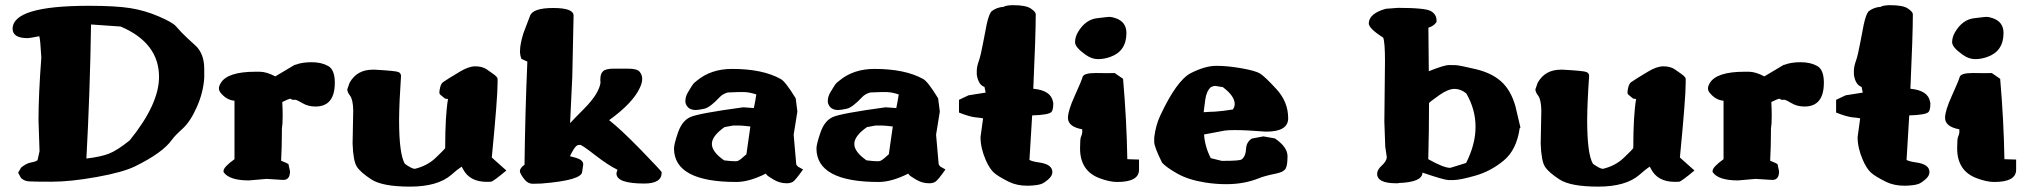

<svg xmlns="http://www.w3.org/2000/svg" viewBox="-20 -690 7693 728"><path d="M471.7 -157.7Q583 -294.9 583 -398.4Q583 -527.3 437.5 -589.4L325.2 -597.2Q321.3 -341.3 307.6 -88.9Q361.3 -95.2 392.6 -107.2Q423.8 -119.1 471.7 -157.7ZM27.8 -580.6Q27.8 -668 316.4 -668Q418.9 -668 474.1 -659.2Q529.3 -650.4 581.5 -627.9Q633.8 -605.5 647 -590.6Q660.2 -575.7 668.5 -566.9Q685.5 -549.3 720 -518.3Q754.4 -487.3 754.4 -428.7V-395Q751 -339.8 726.3 -284.2Q701.7 -228.5 671.9 -201.7Q642.1 -174.8 632.3 -160.6Q597.2 -110.8 492.7 -59.6Q445.8 -36.6 346.4 -18.8Q247.1 -1 175.8 -1Q104.5 -1 88.1 -2.4Q71.8 -3.9 59.6 -15.1L48.8 -35.2L60.1 -54.7Q79.6 -70.3 94.5 -73.2Q109.4 -76.2 114.3 -78.1Q122.1 -81.1 122.6 -84L129.9 -116.7L126 -234.9Q126 -330.1 136.7 -472.2Q132.8 -542 128.9 -552.7Q92.8 -545.4 85 -545.4Q28.3 -545.4 27.8 -580.6Z M1073.7 -67.9 1079.6 -40.5Q1079.6 -7.8 1054.2 -7.8Q1053.7 -7.8 1053.2 -7.8L990.7 -11.7L923.8 -5.9Q849.1 -5.9 827.6 -37.6V-42Q827.6 -56.6 869.1 -86.4V-308.1Q837.9 -310.5 814.9 -340.3Q810.1 -347.2 810.1 -355.2Q810.1 -363.3 816.9 -375Q842.3 -418 948.2 -418H964.8Q990.2 -418 1023.9 -400.4L1097.7 -444.3H1100.1Q1124.5 -454.1 1161.6 -454.1Q1198.7 -454.1 1224.1 -439.9Q1249.5 -425.8 1249.5 -376.5Q1249.5 -286.1 1176.3 -286.1Q1148.9 -286.1 1128.2 -298.1Q1107.4 -310.1 1102.1 -311.5H1088.9L1080.6 -315.9Q1071.8 -314 1050.3 -303.2Q1051.8 -274.4 1051.8 -252Q1051.8 -219.2 1048.8 -201.2V-190.9Q1048.8 -135.7 1045.9 -80.6Q1070.3 -70.8 1073.7 -67.9Z M1500.5 -401.4Q1493.7 -302.2 1493.2 -235.4Q1493.2 -105.5 1515.1 -68.8Q1541 -50.3 1552.7 -49.8Q1599.6 -61 1631.1 -90.8Q1662.6 -120.6 1668 -128.4V-129.9Q1668 -251.5 1678.7 -314.5Q1676.3 -314.9 1673.3 -315.2Q1670.4 -315.4 1668.9 -315.9Q1667.5 -316.4 1666.3 -317.1Q1665 -317.9 1663.1 -319.6Q1661.1 -321.3 1659.7 -322.5Q1658.2 -323.7 1655.3 -326.2Q1652.3 -328.6 1649.9 -330.6Q1646 -333.5 1646 -338.6Q1646 -343.8 1646.5 -346.2Q1649.9 -371.6 1659.7 -378.4Q1678.2 -391.1 1683.6 -394Q1689 -397 1722.7 -417.7Q1756.3 -438.5 1782.2 -438.5Q1809.1 -438.5 1826.2 -426.5Q1843.3 -414.6 1848.4 -410.9Q1853.5 -407.2 1856 -405.3Q1858.4 -403.3 1861.3 -400.4Q1866.2 -396 1866.7 -391.1V-375.5Q1866.7 -318.8 1844.7 -92.8L1899.9 -43.5Q1849.6 -1.5 1841.8 -1Q1834 -0.5 1825.7 -0.5Q1760.3 -0.5 1735.4 -49.3Q1732.9 -54.7 1730.5 -58.1Q1714.4 -47.9 1691.4 -27.3Q1639.6 17.6 1534.9 17.6Q1430.2 17.6 1388.4 -9.5Q1346.7 -36.6 1333 -58.1Q1319.3 -79.6 1316.9 -145L1319.3 -271.5Q1318.4 -312.5 1307.6 -326.7Q1296.9 -340.8 1296.9 -350.6V-351.6L1305.7 -376.5Q1333.5 -425.8 1393.1 -425.8H1400.9Q1481.4 -421.4 1491 -416.7Q1500.5 -412.1 1500.5 -401.9Z M2154.8 -629.9Q2154.8 -629.9 2149.9 -398.9L2141.6 -223.1Q2163.1 -246.1 2193.4 -276.4Q2252.4 -335.4 2257.3 -378.9L2256.3 -380.4V-389.6Q2256.3 -410.6 2266.6 -419.9Q2276.9 -429.7 2307.1 -429.7H2360.4Q2395 -429.7 2404.8 -418.5Q2415 -406.7 2415 -390.6Q2415 -376.5 2406.7 -358.4Q2380.4 -299.8 2289.6 -234.4Q2333 -200.7 2411.6 -120.1Q2488.3 -41 2488.8 -37.1V-35.2Q2488.8 5.9 2422.9 5.9Q2317.4 5.9 2317.4 -32.2V-34.2L2321.3 -46.4Q2286.6 -63 2236.6 -101.8Q2186.5 -140.6 2180.2 -140.6Q2173.8 -140.6 2170.9 -139.6Q2168 -138.7 2165 -136.2Q2155.3 -127.9 2141.1 -97.7L2165 -91.3Q2191.4 -83 2191.4 -66.9L2187.5 -39.6Q2187.5 -6.3 2032.7 5.9Q2020.5 6.8 2000.5 6.8Q1980.5 6.8 1965.8 -13.2Q1951.2 -33.2 1951.2 -41Q1951.2 -52.7 1968.8 -65.4Q1971.2 -262.2 1979.5 -456.5Q1968.3 -461.9 1957 -466.8Q1952.6 -477.1 1951.7 -490.7Q1951.7 -493.2 1951.7 -496.1Q1951.7 -522 1964.4 -563.5L1989.7 -629.9Q2000.5 -659.7 2077.6 -659.7Q2154.8 -659.7 2154.8 -630.9Q2154.8 -630.4 2154.8 -630.4Q2154.8 -629.9 2154.8 -629.9Z M2825.2 -210.4Q2794.4 -213.9 2786.1 -213.9H2758.8L2727.1 -208Q2679.2 -174.3 2679.2 -144.3Q2679.2 -114.3 2725.6 -82Q2752.9 -78.6 2767.1 -78.6Q2776.4 -78.6 2779.3 -80.6Q2786.6 -84.5 2791.5 -88.9Q2801.8 -98.1 2810.1 -105Q2817.4 -158.2 2825.2 -210.4ZM2838.4 -280.3Q2844.2 -308.1 2847.7 -332Q2819.8 -340.8 2802.2 -340.8H2776.9L2739.7 -339.4Q2720.2 -334 2709 -321.8Q2672.4 -282.7 2650.9 -277.8Q2628.9 -272.9 2618.2 -272.9Q2589.4 -272.9 2580.6 -295.9Q2578.6 -301.3 2578.6 -305.7Q2578.6 -323.7 2588.4 -339.8Q2598.1 -355.5 2602.1 -362.3Q2608.4 -373 2614 -377.4Q2619.6 -381.8 2622.6 -384.3Q2675.8 -428.7 2755.9 -428.7Q2871.6 -428.7 2939.9 -390.6Q2957.5 -381.8 2996.6 -317.9L2997.1 -316.9L3003.4 -267.1L2989.3 -179.2L2999 -67.9Q2999.5 -64 3005.9 -58.1L3024.9 -47.4Q2995.1 -5.4 2985.6 -0.2Q2976.1 4.9 2963.4 4.9H2962.4Q2936.5 4.9 2913.3 -9Q2890.1 -22.9 2887.7 -26.4Q2885.3 -29.8 2883.8 -31.7Q2820.3 0 2772 0Q2536.6 0 2535.6 -126.5Q2535.6 -143.6 2551 -188Q2566.4 -232.4 2597.9 -246.3Q2629.4 -260.3 2797.9 -283.2Z M3365.2 -210.4Q3334.5 -213.9 3326.2 -213.9H3298.8L3267.1 -208Q3219.2 -174.3 3219.2 -144.3Q3219.2 -114.3 3265.6 -82Q3293 -78.6 3307.1 -78.6Q3316.4 -78.6 3319.3 -80.6Q3326.7 -84.5 3331.5 -88.9Q3341.8 -98.1 3350.1 -105Q3357.4 -158.2 3365.2 -210.4ZM3378.4 -280.3Q3384.3 -308.1 3387.7 -332Q3359.9 -340.8 3342.3 -340.8H3316.9L3279.8 -339.4Q3260.3 -334 3249 -321.8Q3212.4 -282.7 3190.9 -277.8Q3168.9 -272.9 3158.2 -272.9Q3129.4 -272.9 3120.6 -295.9Q3118.7 -301.3 3118.7 -305.7Q3118.7 -323.7 3128.4 -339.8Q3138.2 -355.5 3142.1 -362.3Q3148.4 -373 3154.1 -377.4Q3159.7 -381.8 3162.6 -384.3Q3215.8 -428.7 3295.9 -428.7Q3411.6 -428.7 3480 -390.6Q3497.6 -381.8 3536.6 -317.9L3537.1 -316.9L3543.5 -267.1L3529.3 -179.2L3539.1 -67.9Q3539.6 -64 3545.9 -58.1L3564.9 -47.4Q3535.2 -5.4 3525.6 -0.2Q3516.1 4.9 3503.4 4.9H3502.4Q3476.6 4.9 3453.4 -9Q3430.2 -22.9 3427.7 -26.4Q3425.3 -29.8 3423.8 -31.7Q3360.4 0 3312 0Q3076.7 0 3075.7 -126.5Q3075.7 -143.6 3091.1 -188Q3106.4 -232.4 3137.9 -246.3Q3169.4 -260.3 3337.9 -283.2Z M3785.6 -664.1Q3791.5 -668.9 3814.9 -670.4H3821.3Q3869.6 -670.4 3888.4 -657.7Q3907.2 -645 3907.2 -636.2Q3907.2 -558.1 3897.9 -353.5Q3965.8 -347.2 3972.7 -303.2L3973.6 -300.3V-297.4Q3973.6 -274.4 3967.3 -266.1Q3958.5 -254.4 3893.6 -252.4Q3888.7 -168 3883.3 -83.5Q3894.5 -77.6 3918.9 -74.2Q3970.2 -67.4 3970.2 -37.6V-37.1Q3970.2 -22.9 3954.1 -9.3Q3938 4.4 3928 7.6Q3918 10.7 3910.6 11.7Q3892.1 14.2 3875.5 14.2Q3835.9 14.2 3805.7 -0.5Q3763.2 -21.5 3746.6 -37.1Q3730.5 -53.2 3717.3 -84Q3697.8 -129.4 3697.8 -169.9V-170.4L3707.5 -241.2Q3699.7 -243.2 3678.5 -245.1Q3657.2 -247.1 3616.2 -263.2V-311.5L3652.3 -328.6L3717.3 -338.9L3712.9 -360.4Q3689.5 -368.2 3683.6 -407.2V-420.9Q3683.6 -437.5 3691.2 -458.3Q3698.7 -479 3708 -529.5Q3717.3 -580.1 3721.2 -598.1Q3730 -636.7 3739.3 -647Q3759.3 -662.6 3785.6 -664.1Z M4211.4 -620.6Q4251 -606.4 4251 -564.9Q4251 -495.6 4189.5 -474.1Q4166.5 -465.8 4143.1 -465.8Q4119.6 -465.8 4096.2 -482.4Q4056.2 -510.7 4056.2 -530Q4056.2 -549.3 4067.4 -568.4Q4095.7 -616.2 4140.6 -621.1Q4158.2 -623 4166 -624Q4179.7 -626 4188 -626Q4196.3 -626 4211.4 -620.6ZM4206.5 -413.1Q4222.2 -401.9 4238.3 -391.1Q4252 -233.4 4254.4 -86.4L4298.8 -85V-46.4Q4298.8 0 4215.8 0Q4187.5 0 4149.4 -14.2Q4075.2 -42 4075.2 -127.4Q4075.2 -163.6 4078.6 -170.9Q4083.5 -182.6 4083.5 -187.7Q4083.5 -192.9 4083.5 -194.1Q4083.5 -195.3 4083.5 -196.3Q4083.5 -198.2 4083.5 -199.7Q4029.3 -209.5 4029.3 -243.2Q4029.3 -270 4054.9 -326.4Q4080.6 -382.8 4084.7 -397.9Q4088.9 -413.1 4133.8 -413.1H4139.2Q4162.1 -412.6 4178.5 -412.6Q4194.8 -412.6 4206.5 -413.1Z M4543.9 -264.6Q4566.4 -266.1 4570.3 -266.1Q4574.2 -266.1 4577.6 -266.4Q4581.1 -266.6 4585.9 -266.6Q4615.2 -268.6 4654.8 -274.9Q4661.6 -286.1 4661.6 -294.9Q4661.6 -303.7 4658.7 -311.3Q4655.8 -318.8 4650.4 -326.7Q4639.2 -342.8 4616.2 -359.9Q4606.4 -360.8 4594.7 -363.3Q4591.3 -364.3 4587.9 -364.3Q4579.6 -364.3 4571.3 -359.4H4570.8Q4554.2 -343.8 4549.8 -311.3Q4545.4 -278.8 4543.9 -264.6ZM4864.3 -241.7Q4864.3 -190.9 4781.7 -190.9Q4780.8 -190.9 4779.3 -190.9Q4704.1 -196.8 4662.6 -196.8Q4636.2 -196.8 4623 -194.8Q4590.3 -188.5 4578.6 -186.3Q4566.9 -184.1 4558.6 -182.6Q4550.3 -181.2 4545.4 -180.2Q4548.3 -134.3 4570.8 -90.3L4612.3 -80.1H4621.6Q4681.6 -80.1 4688.5 -85.9Q4703.6 -98.6 4704.6 -125Q4705.6 -151.4 4726.6 -164.6L4770.5 -172.9L4814.5 -165L4815.4 -164.1Q4861.8 -132.3 4861.8 -97.7V-96.7Q4861.8 -63 4854.5 -50.3Q4847.2 -38.1 4819.8 -32.2Q4773.9 -22.9 4752 -13.7Q4696.8 8.3 4630.4 8.3Q4628.9 8.3 4627.4 8.3Q4590.3 8.3 4549.3 2Q4485.4 -8.3 4443.6 -32Q4401.9 -55.7 4386.2 -73.2Q4356.4 -133.3 4356.4 -151.9V-168.9Q4362.3 -215.8 4379.4 -252Q4441.9 -385.7 4495.8 -413.1Q4549.8 -440.4 4592 -440.4Q4634.3 -440.4 4687 -431.2Q4739.7 -421.9 4757.3 -411.4Q4774.9 -400.9 4819.6 -352.3Q4864.3 -303.7 4864.3 -241.7Z M5395.5 -86.4Q5454.1 -53.7 5477.5 -53.7H5479.5L5538.1 -71.8L5539.1 -72.3Q5574.7 -143.1 5574.7 -207.5Q5574.7 -208.5 5574.7 -209.5V-210.4Q5574.7 -275.4 5539.6 -335.9Q5519 -352.5 5496.1 -353H5495.6Q5470.7 -353 5436.8 -328.9Q5402.8 -304.7 5398.4 -299.3Q5398.4 -193.4 5395.5 -86.4ZM5373.5 -35.6Q5373.5 -35.2 5373.5 -34.7Q5372.1 1 5283.2 3.9L5282.2 4.9H5273.9Q5201.7 4.9 5201.7 -30.8V-31.7Q5201.7 -46.4 5219.5 -62.5Q5237.3 -78.6 5238.3 -93.8L5232.4 -133.8L5229 -229L5231.4 -459Q5231.4 -529.8 5224.6 -547.4Q5169.9 -582 5169.9 -601.6Q5170.9 -638.7 5234.4 -656.7L5280.3 -660.2H5280.8Q5385.7 -660.2 5406.2 -647.5Q5426.8 -634.8 5426.8 -613.3V-606.4Q5416 -590.8 5396 -585Q5397 -502 5397.5 -419.9Q5455.6 -443.4 5474.6 -443.4Q5493.7 -443.4 5501 -442.9Q5512.7 -442.4 5573.7 -428.2Q5634.8 -414.1 5671.4 -381.6Q5708 -349.1 5725.6 -288.6L5745.1 -206.1L5742.2 -204.1Q5730.5 -121.6 5681.4 -81.1Q5632.3 -40.5 5573.7 -23.9Q5515.1 -7.3 5491.2 -7.3H5471.7Q5454.6 -7.8 5373.5 -35.6Z M6005.4 -401.4Q5998.5 -302.2 5998 -235.4Q5998 -105.5 6020 -68.8Q6045.9 -50.3 6057.6 -49.8Q6104.5 -61 6136 -90.8Q6167.5 -120.6 6172.9 -128.4V-129.9Q6172.9 -251.5 6183.6 -314.5Q6181.2 -314.9 6178.2 -315.2Q6175.3 -315.4 6173.8 -315.9Q6172.4 -316.4 6171.1 -317.1Q6169.9 -317.9 6168 -319.6Q6166 -321.3 6164.6 -322.5Q6163.1 -323.7 6160.2 -326.2Q6157.2 -328.6 6154.8 -330.6Q6150.9 -333.5 6150.9 -338.6Q6150.9 -343.8 6151.4 -346.2Q6154.8 -371.6 6164.6 -378.4Q6183.1 -391.1 6188.5 -394Q6193.8 -397 6227.5 -417.7Q6261.2 -438.5 6287.1 -438.5Q6314 -438.5 6331.1 -426.5Q6348.1 -414.6 6353.3 -410.9Q6358.4 -407.2 6360.8 -405.3Q6363.3 -403.3 6366.2 -400.4Q6371.1 -396 6371.6 -391.1V-375.5Q6371.6 -318.8 6349.6 -92.8L6404.8 -43.5Q6354.5 -1.5 6346.7 -1Q6338.9 -0.5 6330.6 -0.5Q6265.1 -0.5 6240.2 -49.3Q6237.8 -54.7 6235.4 -58.1Q6219.2 -47.9 6196.3 -27.3Q6144.5 17.6 6039.8 17.6Q5935.1 17.6 5893.3 -9.5Q5851.6 -36.6 5837.9 -58.1Q5824.2 -79.6 5821.8 -145L5824.2 -271.5Q5823.2 -312.5 5812.5 -326.7Q5801.8 -340.8 5801.8 -350.6V-351.6L5810.5 -376.5Q5838.4 -425.8 5897.9 -425.8H5905.8Q5986.3 -421.4 5995.8 -416.7Q6005.4 -412.1 6005.4 -401.9Z M6719.7 -67.9 6725.6 -40.5Q6725.6 -7.8 6700.2 -7.8Q6699.7 -7.8 6699.2 -7.8L6636.7 -11.7L6569.8 -5.9Q6495.1 -5.9 6473.6 -37.6V-42Q6473.6 -56.6 6515.1 -86.4V-308.1Q6483.9 -310.5 6460.9 -340.3Q6456.1 -347.2 6456.1 -355.2Q6456.1 -363.3 6462.9 -375Q6488.3 -418 6594.2 -418H6610.8Q6636.2 -418 6669.9 -400.4L6743.7 -444.3H6746.1Q6770.5 -454.1 6807.6 -454.1Q6844.7 -454.1 6870.1 -439.9Q6895.5 -425.8 6895.5 -376.5Q6895.5 -286.1 6822.3 -286.1Q6794.9 -286.1 6774.2 -298.1Q6753.4 -310.1 6748 -311.5H6734.9L6726.6 -315.9Q6717.8 -314 6696.3 -303.2Q6697.8 -274.4 6697.8 -252Q6697.8 -219.2 6694.8 -201.2V-190.9Q6694.8 -135.7 6691.9 -80.6Q6716.3 -70.8 6719.7 -67.9Z M7111.3 -664.1Q7117.2 -668.9 7140.6 -670.4H7147Q7195.3 -670.4 7214.1 -657.7Q7232.9 -645 7232.9 -636.2Q7232.9 -558.1 7223.6 -353.5Q7291.5 -347.2 7298.3 -303.2L7299.3 -300.3V-297.4Q7299.3 -274.4 7293 -266.1Q7284.2 -254.4 7219.2 -252.4Q7214.4 -168 7209 -83.5Q7220.2 -77.6 7244.6 -74.2Q7295.9 -67.4 7295.9 -37.6V-37.1Q7295.9 -22.9 7279.8 -9.3Q7263.7 4.4 7253.7 7.6Q7243.7 10.7 7236.3 11.7Q7217.8 14.2 7201.2 14.2Q7161.6 14.2 7131.3 -0.5Q7088.9 -21.5 7072.3 -37.1Q7056.2 -53.2 7043 -84Q7023.4 -129.4 7023.4 -169.9V-170.4L7033.2 -241.2Q7025.4 -243.2 7004.2 -245.1Q6982.9 -247.1 6941.9 -263.2V-311.5L6978 -328.6L7043 -338.9L7038.6 -360.4Q7015.1 -368.2 7009.3 -407.2V-420.9Q7009.3 -437.5 7016.8 -458.3Q7024.4 -479 7033.7 -529.5Q7043 -580.1 7046.9 -598.1Q7055.7 -636.7 7064.9 -647Q7085 -662.6 7111.3 -664.1Z M7537.1 -620.6Q7576.7 -606.4 7576.7 -564.9Q7576.7 -495.6 7515.1 -474.1Q7492.2 -465.8 7468.8 -465.8Q7445.3 -465.8 7421.9 -482.4Q7381.8 -510.7 7381.8 -530Q7381.8 -549.3 7393.1 -568.4Q7421.4 -616.2 7466.3 -621.1Q7483.9 -623 7491.7 -624Q7505.4 -626 7513.7 -626Q7522 -626 7537.1 -620.6ZM7532.2 -413.1Q7547.9 -401.9 7564 -391.1Q7577.6 -233.4 7580.1 -86.4L7624.5 -85V-46.4Q7624.5 0 7541.5 0Q7513.2 0 7475.1 -14.2Q7400.9 -42 7400.9 -127.4Q7400.9 -163.6 7404.3 -170.9Q7409.2 -182.6 7409.2 -187.7Q7409.2 -192.9 7409.2 -194.1Q7409.2 -195.3 7409.2 -196.3Q7409.2 -198.2 7409.2 -199.7Q7355 -209.5 7355 -243.2Q7355 -270 7380.6 -326.4Q7406.2 -382.8 7410.4 -397.9Q7414.6 -413.1 7459.5 -413.1H7464.8Q7487.8 -412.6 7504.2 -412.6Q7520.5 -412.6 7532.2 -413.1Z"/></svg>

Font: Drukaatie burti
Style: Heavy
Weight: 800
Version: Version 0.14